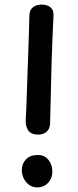

<svg xmlns="http://www.w3.org/2000/svg" viewBox="-20 -798 338 836"><path d="M146 -212Q114 -212 102 -231.5Q90 -251 92 -280Q93 -286 94 -313Q95 -340 96.5 -381Q98 -422 99.5 -470Q101 -518 103 -567Q105 -616 106 -659Q107 -702 108 -732Q109 -755 123.5 -766.5Q138 -778 162 -778Q185 -778 199.5 -766.5Q214 -755 213 -732Q210 -667 208 -621Q206 -575 205 -537.5Q204 -500 203 -462Q202 -424 201 -376Q200 -328 198 -259Q197 -237 183 -224.5Q169 -212 146 -212ZM141 18Q112 17 93.5 -5.5Q75 -28 75 -57Q75 -85 93 -104Q111 -123 144 -123Q173 -124 190.5 -102.5Q208 -81 208 -51Q208 -22 189.5 -2Q171 18 141 18Z"/></svg>

Font: Playpen Sans Medium
Style: Regular
Weight: 500
Designer: Laura Meseguer, Veronika Burian, José Scaglione
Foundry: TypeTogether
Version: Version 1.001